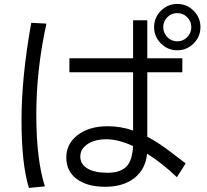

<svg xmlns="http://www.w3.org/2000/svg" viewBox="-20 -886 1040 963"><path d="M136.7 -771.5 212.9 -767.6Q162.1 -537.1 162.1 -311.5Q162.1 -85.9 205.1 48.8L125 56.6Q87.9 -64.5 87.9 -282.2Q87.9 -500 136.7 -771.5ZM520.5 -252.9Q585.9 -252.9 647.5 -231.4V-523.4H328.1V-593.8H647.5V-784.2H718.8V-593.8H894.5V-523.4H718.8V-200.2Q779.3 -168 840.3 -120.6Q901.4 -73.2 911.1 -66.4L867.2 2.9Q793.9 -67.4 717.8 -115.2Q710 -37.1 654.3 6.8Q598.6 50.8 507.8 50.8Q417 50.8 364.7 11.7Q312.5 -27.3 312.5 -96.2Q312.5 -165 370.1 -209Q427.7 -252.9 520.5 -252.9ZM647.5 -153.3Q573.2 -187.5 514.2 -187.5Q455.1 -187.5 418.9 -163.1Q382.8 -138.7 382.8 -100.6Q382.8 -62.5 418.5 -41Q454.1 -19.5 518.6 -19.5Q583 -19.5 613.3 -49.8Q643.6 -80.1 647.5 -153.3ZM787.1 -668Q752.9 -702.1 752.9 -750Q752.9 -797.9 787.1 -832Q821.3 -866.2 869.1 -866.2Q917 -866.2 951.2 -832Q985.4 -797.9 985.4 -750Q985.4 -702.1 951.2 -668Q917 -633.8 869.1 -633.8Q821.3 -633.8 787.1 -668ZM819.3 -799.8Q798.8 -779.3 798.8 -750Q798.8 -720.7 819.3 -699.7Q839.8 -678.7 869.1 -678.7Q898.4 -678.7 918.9 -699.7Q939.5 -720.7 939.5 -750Q939.5 -779.3 918.9 -799.8Q898.4 -820.3 869.1 -820.3Q839.8 -820.3 819.3 -799.8Z"/></svg>

Font: GenEi M Gothic v2 Regular
Style: Regular
Weight: 400
Version: Version 2.0